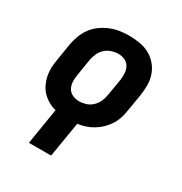

<svg xmlns="http://www.w3.org/2000/svg" viewBox="-173 -656 946 998"><g transform="rotate(30 300.0 -156.5)"><path d="M142 215 177 -1Q153 -7 132 -19Q111 -31 94.5 -48Q78 -65 67.5 -87Q57 -109 52 -133Q47 -157 48 -182.5Q49 -208 54 -234L70 -334Q75 -361 85 -388Q95 -415 112.5 -439Q130 -463 154.5 -480.5Q179 -498 206 -509Q233 -520 261 -524Q289 -528 316 -528Q349 -528 380.5 -522.5Q412 -517 438.5 -502.5Q465 -488 485 -464.5Q505 -441 515 -412Q525 -383 525 -351Q525 -319 520 -286L503 -186Q500 -163 492.5 -140Q485 -117 471.5 -96Q458 -75 440 -57.5Q422 -40 400.5 -27Q379 -14 356 -6.5Q333 1 310 4L275 215ZM259 -102Q279 -102 299.5 -108.5Q320 -115 336 -130Q352 -145 361 -164.5Q370 -184 373 -204L390 -304Q393 -325 392 -346Q391 -367 381.5 -384Q372 -401 354 -409.5Q336 -418 315 -418Q295 -418 274.5 -411.5Q254 -405 237.5 -390Q221 -375 212.5 -355.5Q204 -336 200 -316L184 -216Q180 -195 181 -174Q182 -153 191.5 -136Q201 -119 219.5 -110.5Q238 -102 259 -102Z"/></g></svg>

Font: Iosevka SS04 XBd Ex Obl
Style: Regular
Weight: 800
Width: 7
Italic angle: -9°
Monospace: yes
Designer: Belleve Invis
Foundry: Belleve Invis
Version: Version 19.0.0; ttfautohint (v1.8.4)